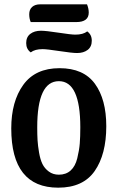

<svg xmlns="http://www.w3.org/2000/svg" viewBox="-20 -845 543 887"><path d="M382 -825Q390 -805 390 -787Q390 -743 332 -743H122Q115 -759 115 -779Q115 -801 128.5 -813Q142 -825 166 -825ZM383 -700Q404 -685 404 -657Q404 -629 385 -614.5Q366 -600 336 -600Q314 -600 255 -609Q196 -618 177 -618Q141 -618 122 -603Q101 -618 101 -646Q101 -674 120 -688.5Q139 -703 169 -703Q192 -703 250.5 -694Q309 -685 328 -685Q364 -685 383 -700ZM255 -530Q366 -530 418.5 -458Q471 -386 471 -262Q471 -132 417.5 -55Q364 22 249 22Q32 22 32 -252Q32 -376 87.5 -453Q143 -530 255 -530ZM252 -38Q285 -38 306.5 -57.5Q328 -77 337 -114Q346 -151 348.5 -182Q351 -213 351 -257Q351 -470 252 -470Q152 -470 152 -257Q152 -222 153.5 -197Q155 -172 160.5 -140Q166 -108 176 -87.5Q186 -67 205.5 -52.5Q225 -38 252 -38Z"/></svg>

Font: Sansita
Style: Regular
Weight: 400
Designer: Pablo Cosgaya
Foundry: Omnibus-Type
Version: Version 1.006;hotconv 1.0.109;makeotfexe 2.5.65596